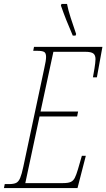

<svg xmlns="http://www.w3.org/2000/svg" viewBox="-45 -951 538 971"><path d="M323 -771Q304 -815 290.5 -849Q277 -883 263 -923L266 -931H294Q299 -903 312.5 -861Q326 -819 340 -779L337 -771ZM-25 0 -21 -20H0Q24 -20 36.5 -26Q49 -32 57 -51Q65 -70 73 -108L179 -606Q188 -645 188 -663Q188 -683 178 -688.5Q168 -694 144 -694H123L127 -714H473L445 -560H425L433 -606Q435 -620 436.5 -631.5Q438 -643 438 -652Q438 -672 427 -680.5Q416 -689 387 -689H225L160 -387H350L345 -362H155L83 -25H274Q300 -25 313 -31Q326 -37 333.5 -52Q341 -67 349 -94L369 -163H389L347 0Z"/></svg>

Font: Noto Serif ExtraCondensed Thin
Style: Italic
Weight: 100
Width: 2
Italic angle: -12°
Designer: Monotype Design Team
Foundry: Monotype Imaging Inc.
Version: Version 2.013